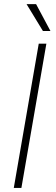

<svg xmlns="http://www.w3.org/2000/svg" viewBox="-20 -926 275 946"><path d="M208.5 -710.9 85.4 0H47.9L170.9 -710.9ZM157.7 -905.8 228.5 -773.4H191.4L110.8 -905.8Z"/></svg>

Font: Roboto Condensed ExtraLight
Style: Italic
Weight: 250
Italic angle: -12°
Designer: Christian Robertson
Foundry: Google
Version: Version 3.008; 2023